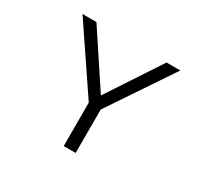

<svg xmlns="http://www.w3.org/2000/svg" viewBox="-145 -893 1141 1086"><g transform="rotate(30 425.0 -350.0)"><path d="M385 0V-283.5L103.5 -700H194.5L424 -353L652.5 -700H742.5L463 -283.5V0Z"/></g></svg>

Font: League Mono Wide Light
Style: Regular
Weight: 300
Width: 8
Designer: Tyler Finck
Foundry: The League of Moveable Type / Tyler Finck
Version: Version 2.210